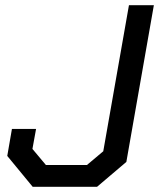

<svg xmlns="http://www.w3.org/2000/svg" viewBox="-20 -720 613 740"><path d="M8 -119 26 -223H119L105 -146L157 -84H315L378 -137L477 -700H573L467 -96L354 0H106Z"/></svg>

Font: Chakra Petch Medium
Style: Italic
Weight: 500
Italic angle: -10°
Designer: Katatrad Aksorn Co.,Ltd.
Foundry: Cadson Demak Co.,Ltd.
Version: Version 1.000; ttfautohint (v1.6)